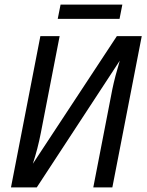

<svg xmlns="http://www.w3.org/2000/svg" viewBox="-20 -816 640 836"><path d="M27.8 0 155.8 -658.7H239.7L157.7 -236.8Q144.5 -168.5 123 -103L488.8 -658.7H597.2L469.2 0H386.2L469.2 -427.7Q480.5 -481.9 501.5 -551.8L140.1 0ZM500.5 -733.9H231.4L243.7 -795.9H512.7Z"/></svg>

Font: Liberation Mono
Style: Italic
Weight: 400
Italic angle: -12°
Monospace: yes
Designer: Steve Matteson
Foundry: Ascender Corporation
Version: Version 2.1.5